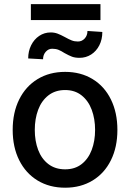

<svg xmlns="http://www.w3.org/2000/svg" viewBox="-20 -877 614 908"><path d="M40 -262.7Q40 -344.7 70.8 -406.7Q101.6 -468.8 157.7 -502.9Q213.9 -537.1 288.1 -537.1Q361.8 -537.1 418 -502.9Q474.1 -468.8 504.6 -406.5Q535.2 -344.2 535.2 -262.7Q535.2 -181.2 504.6 -119.4Q474.1 -57.6 418 -23.4Q361.8 10.7 288.1 10.7Q213.9 10.7 157.7 -23.4Q101.6 -57.6 70.8 -119.4Q40 -181.2 40 -262.7ZM429.7 -262.7Q429.7 -314.9 413.8 -357.7Q397.9 -400.4 366 -425.8Q334 -451.2 288.1 -451.2Q241.2 -451.2 208.7 -425.8Q176.3 -400.4 160.4 -357.7Q144.5 -314.9 144.5 -262.7Q144.5 -210.4 160.4 -168.2Q176.3 -126 208.7 -101.1Q241.2 -76.2 288.1 -76.2Q334.5 -76.2 366.2 -101.1Q397.9 -126 413.8 -168.2Q429.7 -210.4 429.7 -262.7ZM356.4 -603.5Q335 -603.5 320.6 -608.9Q306.2 -614.3 285.2 -626Q269.5 -636.2 256.6 -641.4Q243.7 -646.5 226.6 -646.5Q209 -646.5 196.3 -632.1Q183.6 -617.7 183.6 -596.7L113.3 -600.6Q113.3 -634.8 127.2 -662.8Q141.1 -690.9 165.5 -707.3Q189.9 -723.6 219.7 -723.6Q237.3 -723.6 252.2 -718Q267.1 -712.4 286.1 -702.1Q306.2 -690.9 319.3 -685.8Q332.5 -680.7 348.6 -680.7Q367.2 -680.7 380.4 -694.8Q393.6 -709 393.6 -730.5L463.9 -725.6Q463.9 -690.4 449.7 -662.6Q435.5 -634.8 410.9 -619.1Q386.2 -603.5 356.4 -603.5ZM455.1 -782.2H126V-857.4H455.1Z"/></svg>

Font: Pretendard GOV Medium
Style: Regular
Weight: 500
Designer: Base glyphs from Inter by Rasmus Andersson; Hangeul glyphs from Noto Sans CJK(Source Han Sans) by Jang Soo-young and Kan
Foundry: Kil Hyung-jin
Version: Version 1.309